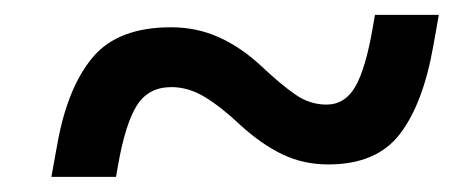

<svg xmlns="http://www.w3.org/2000/svg" viewBox="-20 -474 626 257"><path d="M48.8 -237.3 57.1 -283.2Q70.8 -357.9 104.5 -397.7Q138.2 -437.5 209 -437.5Q243.7 -437.5 273.7 -423.8Q303.7 -410.2 331.1 -384.3Q355.5 -361.3 375 -347.7Q394.5 -334 417 -334Q441.9 -334 455.8 -358.4Q469.7 -382.8 479 -437.5L481.9 -454.1H567.4L560.1 -413.1Q546.4 -335 515.1 -294.4Q483.9 -253.9 419.4 -253.9Q386.2 -253.9 358.2 -267.3Q330.1 -280.8 302.2 -306.2Q276.4 -330.6 254.4 -344Q232.4 -357.4 209.5 -357.4Q178.7 -357.4 163.3 -333Q147.9 -308.6 138.2 -253.9L135.3 -237.3Z"/></svg>

Font: Cascadia Code NF SemiLight
Style: Italic
Weight: 350
Italic angle: -10°
Monospace: yes
Designer: Aaron Bell
Foundry: Saja Typeworks
Version: Version 2404.023; ttfautohint (v1.8.4)